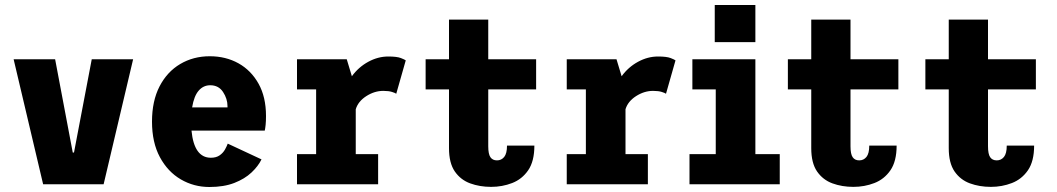

<svg xmlns="http://www.w3.org/2000/svg" viewBox="-20 -737 4228 768"><path d="M152.5 0 34.5 -500H200.5L271 -127H276L347 -500H512.5L394.5 0Z M817.5 11Q755.5 11 703.2 -19.5Q651 -50 619.5 -108.5Q588 -167 588 -250.5Q588 -333 618.2 -391.5Q648.5 -450 701 -481Q753.5 -512 819 -512Q883 -512 933.8 -483.8Q984.5 -455.5 1014.2 -402.2Q1044 -349 1044 -273Q1044 -252 1042.5 -237.5Q1041 -223 1039 -214.5H746Q756.5 -106 823.5 -106Q845 -106 858.8 -115.8Q872.5 -125.5 880 -139Q887.5 -152.5 891 -162.5L1026 -99.5Q1013 -72.5 986 -47Q959 -21.5 917.2 -5.2Q875.5 11 817.5 11ZM821 -396Q793.5 -396 774.8 -374.5Q756 -353 748.5 -307.5H890V-312Q890 -342 872.2 -369Q854.5 -396 821 -396Z M1168 0V-120.5H1244.5V-379.5H1168V-500H1367L1387.5 -432Q1414 -468.5 1453 -489.8Q1492 -511 1533 -511Q1567.5 -511 1583.5 -504.8Q1599.5 -498.5 1603 -495.5L1565 -362Q1561.5 -365 1548.2 -369.2Q1535 -373.5 1513 -373.5Q1478 -373.5 1445.2 -352.5Q1412.5 -331.5 1403 -300V-120.5H1492.5V0Z M1776 -144.5V-379.5H1682.5V-500H1776V-658.5H1933V-500H2124.5V-379.5H1933V-152Q1933 -120.5 1941.8 -108Q1950.5 -95.5 1968 -95.5Q1985.5 -95.5 1996.8 -109.2Q2008 -123 2008 -154.5H2117.5Q2117.5 -92 2092.8 -56Q2068 -20 2028.5 -4.8Q1989 10.5 1944.5 10.5Q1899 10.5 1860.8 -3.5Q1822.5 -17.5 1799.2 -51.2Q1776 -85 1776 -144.5Z M2247 0V-120.5H2323.5V-379.5H2247V-500H2446L2466.5 -432Q2493 -468.5 2532 -489.8Q2571 -511 2612 -511Q2646.5 -511 2662.5 -504.8Q2678.5 -498.5 2682 -495.5L2644 -362Q2640.5 -365 2627.2 -369.2Q2614 -373.5 2592 -373.5Q2557 -373.5 2524.2 -352.5Q2491.5 -331.5 2482 -300V-120.5H2571.5V0Z M2839 -717H3001.5V-568.5H2839ZM2738 0V-120.5H2843V-379.5H2749.5V-500H3001.5V-120.5H3099V0Z M3225 -144.5V-379.5H3131.5V-500H3225V-658.5H3382V-500H3573.5V-379.5H3382V-152Q3382 -120.5 3390.8 -108Q3399.5 -95.5 3417 -95.5Q3434.5 -95.5 3445.8 -109.2Q3457 -123 3457 -154.5H3566.5Q3566.5 -92 3541.8 -56Q3517 -20 3477.5 -4.8Q3438 10.5 3393.5 10.5Q3348 10.5 3309.8 -3.5Q3271.5 -17.5 3248.2 -51.2Q3225 -85 3225 -144.5Z M3775 -144.5V-379.5H3681.5V-500H3775V-658.5H3932V-500H4123.5V-379.5H3932V-152Q3932 -120.5 3940.8 -108Q3949.5 -95.5 3967 -95.5Q3984.5 -95.5 3995.8 -109.2Q4007 -123 4007 -154.5H4116.5Q4116.5 -92 4091.8 -56Q4067 -20 4027.5 -4.8Q3988 10.5 3943.5 10.5Q3898 10.5 3859.8 -3.5Q3821.5 -17.5 3798.2 -51.2Q3775 -85 3775 -144.5Z"/></svg>

Font: Trispace SemiCondensed
Style: Bold
Weight: 700
Width: 4
Designer: Tyler Finck
Foundry: Etcetera Type Company
Version: Version 1.210; ttfautohint (v1.8.3)